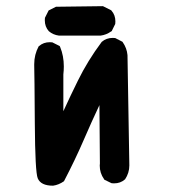

<svg xmlns="http://www.w3.org/2000/svg" viewBox="-20 -585 540 611"><path d="M88.9 -380.9Q88.9 -411.1 103 -437.5L104.5 -438.5Q118.2 -450.7 138.7 -450.7Q141.6 -450.7 146.5 -450.2L169.9 -438.5L171.4 -435.5Q183.1 -407.2 183.1 -373.5Q183.1 -361.3 181.6 -348.1V-231Q204.1 -280.3 227.5 -327.6Q258.8 -391.6 303.7 -451.7Q318.4 -464.4 338.9 -464.4Q341.8 -464.4 346.7 -463.9L369.6 -452.1L370.6 -450.7Q383.8 -431.6 385.7 -409.7L391.6 -58.6Q391.6 -34.7 377.9 -14.2L377 -13.7Q363.3 -1.5 342.8 -1.5Q339.8 -1.5 335 -2L312 -13.2L311 -15.1Q297.4 -34.2 297.4 -58.1Q297.4 -61.5 297.9 -64.9L296.4 -250.5Q272 -198.7 245.8 -138.2Q219.7 -77.6 183.6 -8.3Q167 3.4 148.9 5.9H148.4Q109.9 5.9 100.1 -17.6Q91.8 -37.6 90.8 -192.9Q89.8 -346.7 88.9 -376.5Q88.9 -378.9 88.9 -380.9ZM122.6 -520.5Q122.6 -523.4 123 -528.3L134.8 -551.8L158.2 -563.5L307.6 -565.4L334 -552.2L335 -550.8Q347.2 -537.1 347.2 -516.6Q347.2 -513.7 346.7 -508.8L335.4 -485.8L333.5 -484.9Q318.4 -474.1 300.3 -471.7H167.5Q148.9 -474.1 135.3 -485.8Q122.6 -500 122.6 -520.5Z"/></svg>

Font: Bakudai
Style: Bold
Weight: 700
Version: Version 1.48